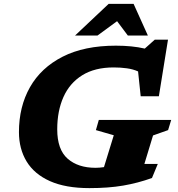

<svg xmlns="http://www.w3.org/2000/svg" viewBox="-20 -955 914 988"><path d="M471.5 -91.5Q491.5 -91.5 515 -95L565.5 -259L473.5 -285.5L488.5 -338H861L845 -285.5L767.5 -258L723 -111.5H792L762 -39Q689.5 -13 613.8 0Q538 13 440 13Q317.5 13 237 -23Q156.5 -59 117 -124Q77.5 -189 77.5 -275.5Q77.5 -406 134.2 -506.2Q191 -606.5 302.2 -663.2Q413.5 -720 576.5 -720Q660.5 -720 725 -705L776.5 -751H844.5L797.5 -459.5H704L690.5 -587.5Q665 -599 632.8 -603.5Q600.5 -608 565 -608Q468 -608 403.2 -567.8Q338.5 -527.5 306.5 -455.8Q274.5 -384 274.5 -289.5Q274.5 -185.5 328 -138.5Q381.5 -91.5 471.5 -91.5ZM366 -772 539 -935H667.5L741 -772H638L582.5 -846L481.5 -772Z"/></svg>

Font: Newsreader Caption
Style: Bold Italic
Weight: 700
Italic angle: -17°
Designer: Hugues Gentile
Foundry: Production Type
Version: Version 1.001